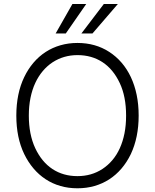

<svg xmlns="http://www.w3.org/2000/svg" viewBox="-20 -958 797 987"><path d="M63.9 -363.6Q63.9 -477.3 104.4 -561.4Q124.3 -603 152.2 -635.7Q180 -668.3 214.8 -690.9Q249.6 -713.4 290.8 -725.3Q332 -737.2 378.2 -737.2Q470.5 -737.2 541.2 -691.4Q577.1 -668.3 605.1 -635.7Q633.2 -603 652.7 -561.6Q672.2 -520.2 682.5 -470.5Q692.8 -420.8 692.8 -363.6Q692.8 -251.8 652.7 -166.2Q632.5 -124.3 604.4 -91.4Q576.3 -58.6 541.4 -36Q506.4 -13.5 465.4 -1.8Q424.4 9.9 378.2 9.9Q331.3 9.9 290.3 -2Q249.3 -13.8 214.7 -36.6Q180 -59.3 152.3 -92Q124.6 -124.6 104.4 -166.2Q63.9 -250 63.9 -363.6ZM160.9 -196.7Q194.2 -125.7 249.6 -89.1Q305 -52.6 378.2 -52.6Q450.6 -52.6 506.7 -89.5Q535.2 -108.3 557.7 -134.9Q580.3 -161.6 595.9 -196Q611.5 -230.5 619.9 -272.4Q628.2 -314.3 628.2 -363.6Q628.2 -462.4 595.5 -531.2Q562.1 -602.3 506.7 -638.5Q451.3 -674.7 378.2 -674.7Q307.5 -674.7 250.4 -637.8Q222.3 -619.3 199.8 -592.5Q177.2 -565.7 161.2 -531.2Q145.2 -496.8 136.7 -454.7Q128.2 -412.6 128.2 -363.6Q128.2 -267.4 160.9 -196.7ZM513.8 -937.5H585.9L455.3 -785.9H398.4ZM266 -785.9 352.3 -937.5H423.3L318.2 -785.9Z"/></svg>

Font: Inter P Light
Style: Regular
Weight: 300
Designer: Rasmus Andersson
Foundry: rsms
Version: Version 3.018;git-588b23468